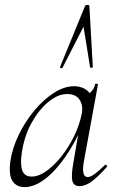

<svg xmlns="http://www.w3.org/2000/svg" viewBox="-20 -751 472 784"><path d="M80 13Q48 13 31.5 -11Q15 -35 22 -91Q30 -146 56.5 -200.5Q83 -255 120.5 -300Q158 -345 200.5 -372Q243 -399 282 -399Q300 -399 317 -392.5Q334 -386 346 -371Q358 -356 360 -332L322 -357Q333 -359 349 -373.5Q365 -388 368 -407Q370 -410 375.5 -409Q381 -408 380 -406L322 -89Q312 -28 338 -28Q350 -28 368 -41.5Q386 -55 408 -77Q411 -80 415 -76Q419 -72 416 -69Q383 -32 356.5 -11.5Q330 9 304 9Q281 9 275.5 -12.5Q270 -34 280 -89L304 -229L320 -246Q289 -172 248.5 -113Q208 -54 164.5 -20.5Q121 13 80 13ZM109 -30Q138 -30 169.5 -52.5Q201 -75 230.5 -112Q260 -149 282 -194Q304 -239 313 -283Q321 -318 305.5 -343Q290 -368 251 -367Q215 -366 176.5 -334Q138 -302 108.5 -248.5Q79 -195 69 -127Q62 -80 71 -55Q80 -30 109 -30ZM345 -726 359 -477Q359 -475 353.5 -474.5Q348 -474 348 -476L321 -642L235 -474Q234 -471 229 -473Q224 -475 225 -477L327 -726Q329 -731 337 -731Q345 -731 345 -726Z"/></svg>

Font: Cormorant Garamond Light Light
Style: Italic
Weight: 300
Italic angle: -10°
Version: Version 4.001